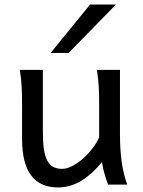

<svg xmlns="http://www.w3.org/2000/svg" viewBox="-20 -801 619 833"><path d="M449.2 0Q445.8 -8.3 441.9 -19.5Q438 -30.8 434.3 -43.5Q430.7 -56.2 427.5 -70.1Q424.3 -84 422.4 -97.7Q377.9 -43.5 330.8 -15.6Q283.7 12.2 231.9 12.2Q75.7 12.2 75.7 -197.8V-341.8Q75.7 -365.2 75.4 -384.3Q75.2 -403.3 74.2 -421.1Q73.2 -439 71.3 -457.5Q69.3 -476.1 65.9 -498H166V-227.1Q166 -185.5 170.2 -155.5Q174.3 -125.5 184.1 -106.2Q193.8 -86.9 209.7 -77.6Q225.6 -68.4 249 -68.4Q270.5 -68.4 294.9 -81.3Q319.3 -94.2 341.6 -114.3Q363.8 -134.3 382.1 -158.4Q400.4 -182.6 410.2 -205.1V-341.8Q410.2 -365.7 409.9 -385Q409.7 -404.3 408.7 -421.9Q407.7 -439.5 405.8 -457.5Q403.8 -475.6 400.4 -498H500.5V-219.7Q500.5 -148.4 508.5 -95Q516.6 -41.5 532.2 0ZM482.9 -781.2 277.8 -571.3H199.7L370.6 -781.2Z"/></svg>

Font: Andika Compact
Style: Regular
Weight: 400
Designer: Victor Gaultney, Annie Olsen, Julie Remington, Don Collingsworth, Eric Hays, Becca Hirsbrunner
Foundry: SIL International
Version: Version 5.000 ; LnSpcTght